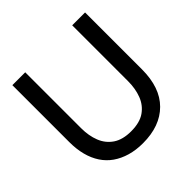

<svg xmlns="http://www.w3.org/2000/svg" viewBox="-176 -808 971 971"><g transform="rotate(-45 309.0 -322.5)"><path d="M309 15Q259 15 218 3Q177 -9 145.5 -31Q114 -53 92.5 -85.5Q71 -118 60 -160Q49 -202 49 -253V-660H141V-260Q141 -206 158 -163Q175 -120 212 -95Q249 -70 309 -70Q371 -70 407.5 -95.5Q444 -121 460.5 -164Q477 -207 477 -260V-660H569V-253Q569 -123 500 -54Q431 15 309 15Z"/></g></svg>

Font: Bricolage Grotesque 96pt ExtraBold 96pt
Style: Regular
Weight: 400
Version: Version 1.001;gftools[0.9.33.dev8+g029e19f]